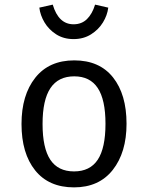

<svg xmlns="http://www.w3.org/2000/svg" viewBox="-20 -799 640 830"><path d="M527 -264Q527 -140 467.5 -64.5Q408 11 300 11Q191 11 132 -62.5Q73 -136 73 -263Q73 -388 132.5 -463Q192 -538 301 -538Q410 -538 468.5 -464.5Q527 -391 527 -264ZM164 -263Q164 -159 197.5 -108.5Q231 -58 300 -58Q369 -58 402.5 -108.5Q436 -159 436 -264Q436 -368 402.5 -418.5Q369 -469 301 -469Q232 -469 198 -418Q164 -367 164 -263ZM150 -766 208 -779Q233 -694 298 -694Q333 -694 356 -716.5Q379 -739 391 -779L448 -766Q444 -733 425 -702Q406 -671 373.5 -650.5Q341 -630 298 -630Q255 -630 223 -650.5Q191 -671 172.5 -702Q154 -733 150 -766Z"/></svg>

Font: Fira Mono
Style: Regular
Weight: 400
Designer: Carrois Corporate & Edenspiekermann AG
Foundry: Carrois Corporate GbR & Edenspiekermann AG
Version: Version 3.206